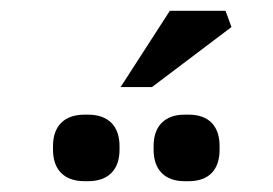

<svg xmlns="http://www.w3.org/2000/svg" viewBox="-20 -924 504 355"><path d="M78 -654V-647C78 -610 99 -589 136 -589H143C180 -589 201 -610 201 -647V-654C201 -691 180 -712 143 -712H136C99 -712 78 -691 78 -654ZM203 -763H261L408 -874L397 -904H294ZM264 -647C264 -610 285 -589 321 -589H329C366 -589 386 -610 386 -647V-654C386 -691 366 -712 329 -712H321C285 -712 264 -691 264 -654Z"/></svg>

Font: LT Superior Serif Semibold
Style: Regular
Weight: 600
Designer: Daniel Lyons
Foundry: LyonsType
Version: Version 2.120;FEAKit 1.0